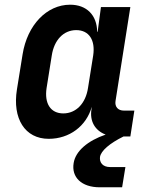

<svg xmlns="http://www.w3.org/2000/svg" viewBox="-20 -580 640 816"><path d="M187 10C275 10 347 -44 370 -126L369 -117C360 -65 384 -25 429 -8C353 18 301 62 293 113C283 173 326 216 404 216H499L513 130H448C417 130 402 111 405 87C409 61 446 29 505 0H534L551 -110H506C482 -110 467 -126 471 -151L534 -550H409L395 -445H393C392 -516 348 -560 278 -560C179 -560 96 -474 76 -349L52 -200C32 -76 86 10 187 10ZM249 -98C195 -98 168 -140 178 -206L200 -344C210 -410 250 -452 304 -452C358 -452 386 -410 376 -344L354 -206C344 -140 303 -98 249 -98Z"/></svg>

Font: JetBrains Mono
Style: Bold Italic
Weight: 558
Italic angle: -9°
Monospace: yes
Designer: Philipp Nurullin, Konstantin Bulenkov
Foundry: JetBrains
Version: Version 2.305